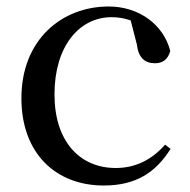

<svg xmlns="http://www.w3.org/2000/svg" viewBox="-20 -557 586 592"><path d="M300 15C399 15 460 -25 506 -98L489 -111C447 -63 396 -39 337 -39C225 -39 148 -122 148 -266C148 -414 224 -504 324 -504C344 -504 363 -501 383 -494L402 -420C407 -378 427 -362 458 -362C482 -362 498 -374 505 -400C484 -481 409 -537 315 -537C172 -537 46 -436 46 -254C46 -84 152 15 300 15Z"/></svg>

Font: Noto Serif CJK SC Medium
Style: Regular
Weight: 500
Designer: Ryoko NISHIZUKA 西塚涼子 (kana & ideographs); Frank Grießhammer (Latin, Greek & Cyrillic); Wenlong ZHANG 张文龙 (bopomofo); San
Foundry: Adobe
Version: Version 2.001;hotconv 1.1.0;makeotfexe 2.6.0